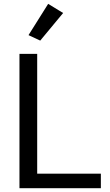

<svg xmlns="http://www.w3.org/2000/svg" viewBox="-20 -996 580 1016"><path d="M83 0H513.7V-77.1H176.8V-710.9H83ZM130.9 -810.1 192.9 -781.2 314 -927.2 234.9 -975.6Z"/></svg>

Font: Roboto Flex
Style: Regular
Weight: 400
Designer: Berlow after Robertson
Foundry: Google
Version: Version 3.200;gftools[0.9.32]